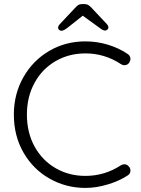

<svg xmlns="http://www.w3.org/2000/svg" viewBox="-20 -912 693 942"><path d="M620 -623Q620 -614 613 -603Q604 -592 590 -592Q582 -592 574 -597Q494 -650 399 -650Q318 -650 252.5 -612Q187 -574 149.5 -505.5Q112 -437 112 -350Q112 -261 150 -192.5Q188 -124 253.5 -86.5Q319 -49 399 -49Q494 -49 573 -101Q581 -106 590 -106Q604 -106 613 -94Q620 -86 620 -75Q620 -59 606 -51Q567 -25 510 -7.5Q453 10 399 10Q304 10 223.5 -35.5Q143 -81 95.5 -163Q48 -245 48 -350Q48 -451 95 -533.5Q142 -616 222 -662.5Q302 -709 399 -709Q455 -709 508.5 -693Q562 -677 605 -648Q620 -639 620 -623ZM512 -777Q512 -772 507 -767Q502 -762 496 -762Q485 -762 469 -775L386 -835L309 -774Q291 -761 282 -761Q275 -761 270 -765.5Q265 -770 265 -776Q265 -784 273 -793L350 -875Q358 -884 365 -888Q372 -892 383 -892H394Q405 -892 412 -888Q419 -884 428 -875L504 -794Q512 -785 512 -777Z"/></svg>

Font: Quicksand
Style: Regular
Weight: 400
Designer: Andrew Paglinawan
Foundry: Andrew Paglinawan
Version: Version 3.000